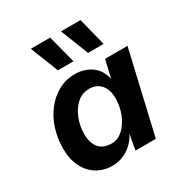

<svg xmlns="http://www.w3.org/2000/svg" viewBox="-174 -873 964 1014"><g transform="rotate(-30 308.5 -366.5)"><path d="M222 9Q169 9 128 -16Q87 -41 63.5 -88Q40 -135 40 -199Q40 -260 57.5 -316Q75 -372 108.5 -415.5Q142 -459 188 -484.5Q234 -510 290 -510Q346 -510 388.5 -480.5Q431 -451 444 -392L469 -500H606L490 0H366L383 -94Q359 -46 316 -18.5Q273 9 222 9ZM277 -95Q315 -95 346 -123.5Q377 -152 395 -197.5Q413 -243 413 -294Q413 -345 387 -375Q361 -405 317 -405Q273 -405 241.5 -376.5Q210 -348 192.5 -303.5Q175 -259 175 -211Q175 -156 200.5 -125.5Q226 -95 277 -95ZM274 -742 318 -572H223L156 -742ZM459 -742 502 -572H407L340 -742Z"/></g></svg>

Font: Work Sans SemiBold
Style: Italic
Weight: 600
Italic angle: -13°
Designer: Wei Huang
Foundry: Wei Huang
Version: Version 2.012; ttfautohint (v1.8.3)